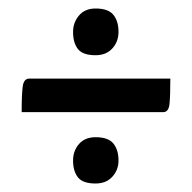

<svg xmlns="http://www.w3.org/2000/svg" viewBox="-20 -506 452 452"><path d="M31 -242Q31 -284 33.5 -302.5Q36 -321 49 -321H381Q381 -280 379 -261Q377 -242 364 -242ZM205 -74Q175 -74 163.5 -88.5Q152 -103 152 -128Q152 -151 166 -167Q180 -183 205 -183Q235 -183 247 -168Q259 -153 259 -128Q259 -106 244.5 -90Q230 -74 205 -74ZM205 -376Q175 -376 163.5 -390.5Q152 -405 152 -431Q152 -453 166 -469.5Q180 -486 205 -486Q235 -486 247 -471Q259 -456 259 -431Q259 -408 244.5 -392Q230 -376 205 -376Z"/></svg>

Font: Yanone Kaffeesatz Medium
Style: Regular
Weight: 500
Designer: Yanone (Cyrillic: Daniel Pouzeot, Huerta Tipografica, and Cyreal)
Foundry: Yanone
Version: Version 2.003